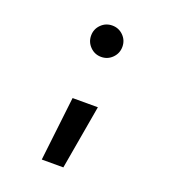

<svg xmlns="http://www.w3.org/2000/svg" viewBox="-135 -631 855 947"><g transform="rotate(20 293.0 -157.0)"><path d="M191.4 212.9 230.5 -124H363.3L304.7 212.9ZM293 -362.8Q258.8 -362.8 234.9 -387Q210.9 -411.1 210.9 -445.3Q210.9 -479.5 234.9 -503.4Q258.8 -527.3 293 -527.3Q327.1 -527.3 351.1 -503.4Q375 -479.5 375 -445.3Q375 -411.1 351.1 -387Q327.1 -362.8 293 -362.8Z"/></g></svg>

Font: Cascadia Mono PL SemiBold
Style: Regular
Weight: 600
Monospace: yes
Designer: Aaron Bell
Foundry: Saja Typeworks
Version: Version 2404.023; ttfautohint (v1.8.4)